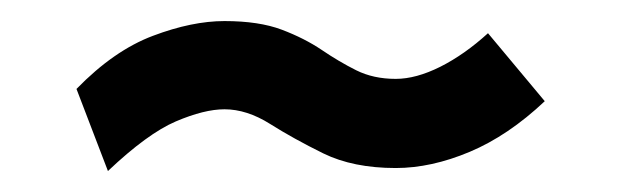

<svg xmlns="http://www.w3.org/2000/svg" viewBox="-20 -325 600 185"><path d="M504.9 -227.5 450.2 -293Q427.7 -272.5 404.3 -260.7Q380.9 -249 361.3 -249Q339.8 -249 323.2 -257.3Q306.6 -265.6 290 -276.9Q273.4 -288.1 251.5 -296.4Q229.5 -304.7 196.3 -304.7Q165 -304.7 127.4 -290.5Q89.8 -276.4 53.7 -239.3L84 -160.2Q122.1 -196.3 149.4 -208Q176.8 -219.7 196.3 -219.7Q217.8 -219.7 240.2 -205.6Q262.7 -191.4 291.5 -177.2Q320.3 -163.1 361.3 -163.1Q395.5 -163.1 432.6 -178.7Q469.7 -194.3 504.9 -227.5Z"/></svg>

Font: Namkio Khamti
Style: Bold
Weight: 700
Designer: Debbi Hosken
Foundry: SIL International
Version: Version 3.917